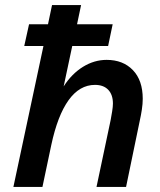

<svg xmlns="http://www.w3.org/2000/svg" viewBox="-20 -740 634 760"><path d="M33 0 152 -558H76L95 -644H170L186 -720H301L285 -644H426L408 -558H266L232 -398Q264 -448 308.5 -475.5Q353 -503 402 -503Q467 -503 506 -462.5Q545 -422 545 -349Q545 -329 541.5 -306Q538 -283 533 -261L479 0H362L418 -265Q421 -281 424 -299.5Q427 -318 427 -330Q427 -365 408.5 -384.5Q390 -404 356 -404Q295 -404 251.5 -343.5Q208 -283 183 -166L148 0Z"/></svg>

Font: Wix Madefor Text SemiBold
Style: Italic
Weight: 600
Italic angle: -12°
Designer: Dalton Maag Ltd
Foundry: Dalton Maag Ltd
Version: Version 3.100